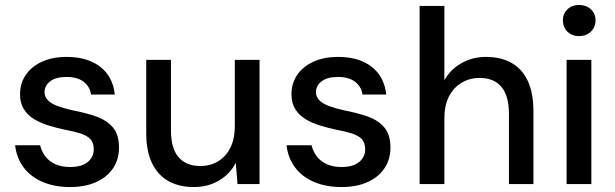

<svg xmlns="http://www.w3.org/2000/svg" viewBox="-20 -744 2485 776"><path d="M263 12Q200 12 151.5 -9Q103 -30 75 -68Q47 -106 41 -157H142Q148 -133 162.5 -113Q177 -93 202.5 -81Q228 -69 263 -69Q296 -69 317 -78.5Q338 -88 348.5 -104.5Q359 -121 359 -139Q359 -167 345.5 -181.5Q332 -196 305.5 -204.5Q279 -213 241 -220Q208 -227 175.5 -237Q143 -247 117 -263Q91 -279 76 -303.5Q61 -328 61 -363Q61 -407 84 -441Q107 -475 149.5 -494.5Q192 -514 250 -514Q333 -514 384.5 -474.5Q436 -435 444 -362H348Q343 -395 317.5 -414Q292 -433 249 -433Q206 -433 183 -415.5Q160 -398 160 -371Q160 -353 173.5 -339Q187 -325 212.5 -315.5Q238 -306 274 -298Q326 -288 368 -273.5Q410 -259 435.5 -230Q461 -201 461 -147Q461 -100 437 -64Q413 -28 368.5 -8Q324 12 263 12Z M763 12Q704 12 661 -12Q618 -36 594.5 -84.5Q571 -133 571 -206V-502H671V-216Q671 -145 701.5 -109Q732 -73 790 -73Q830 -73 861.5 -92Q893 -111 911 -147Q929 -183 929 -235V-502H1029V0H940L933 -86Q910 -41 865.5 -14.5Q821 12 763 12Z M1360 12Q1297 12 1248.5 -9Q1200 -30 1172 -68Q1144 -106 1138 -157H1239Q1245 -133 1259.5 -113Q1274 -93 1299.5 -81Q1325 -69 1360 -69Q1393 -69 1414 -78.5Q1435 -88 1445.5 -104.5Q1456 -121 1456 -139Q1456 -167 1442.5 -181.5Q1429 -196 1402.5 -204.5Q1376 -213 1338 -220Q1305 -227 1272.5 -237Q1240 -247 1214 -263Q1188 -279 1173 -303.5Q1158 -328 1158 -363Q1158 -407 1181 -441Q1204 -475 1246.5 -494.5Q1289 -514 1347 -514Q1430 -514 1481.5 -474.5Q1533 -435 1541 -362H1445Q1440 -395 1414.5 -414Q1389 -433 1346 -433Q1303 -433 1280 -415.5Q1257 -398 1257 -371Q1257 -353 1270.5 -339Q1284 -325 1309.5 -315.5Q1335 -306 1371 -298Q1423 -288 1465 -273.5Q1507 -259 1532.5 -230Q1558 -201 1558 -147Q1558 -100 1534 -64Q1510 -28 1465.5 -8Q1421 12 1360 12Z M1676 0V-720H1776V-420Q1801 -464 1845.5 -489Q1890 -514 1944 -514Q2004 -514 2047 -490Q2090 -466 2113 -417Q2136 -368 2136 -295V0H2037V-284Q2037 -356 2007 -392.5Q1977 -429 1918 -429Q1878 -429 1845.5 -409.5Q1813 -390 1794.5 -354Q1776 -318 1776 -265V0Z M2270 0V-502H2370V0ZM2320 -598Q2292 -598 2273.5 -616Q2255 -634 2255 -662Q2255 -689 2273.5 -706.5Q2292 -724 2320 -724Q2349 -724 2368 -706.5Q2387 -689 2387 -662Q2387 -634 2368 -616Q2349 -598 2320 -598Z"/></svg>

Font: DM Sans 16pt Medium
Style: Regular
Weight: 500
Version: Version 4.004;gftools[0.9.30]